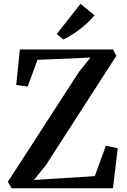

<svg xmlns="http://www.w3.org/2000/svg" viewBox="-20 -1010 680 1030"><path d="M42.5 0 22 -34.5 403.5 -624 465 -701 181 -689 128.5 -545.5 67 -554 86.5 -744.5H586L604 -710.5L226.5 -124.5L162 -44.5L488.5 -65L548 -228L611.5 -215L586 0ZM319.5 -798.5 284.5 -827.5 412 -989.5 487 -928Q473.5 -910.5 453.8 -891.8Q434 -873 411 -855.2Q388 -837.5 364.8 -822.8Q341.5 -808 320.5 -798.5Z"/></svg>

Font: Merriweather 72pt SemiBold
Style: Regular
Weight: 600
Version: Version 2.100